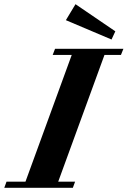

<svg xmlns="http://www.w3.org/2000/svg" viewBox="-78 -896 608 916"><path d="M454.1 -707.5 236.3 -799.8 282.2 -876 472.2 -746.6ZM-57.6 0 -46.9 -29.3H43.5L264.2 -633.8H173.3L184.6 -663.1H510.7L499 -633.8H420.4L199.7 -29.3H280.3L269.5 0Z"/></svg>

Font: Elstob Grade
Style: Italic
Weight: 400
Italic angle: -20°
Designer: Peter S. Baker
Version: Version 1.015